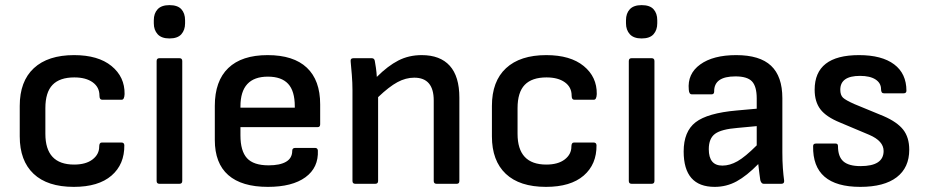

<svg xmlns="http://www.w3.org/2000/svg" viewBox="-20 -717 3609 749"><path d="M268 12Q165 12 111 -39Q57 -90 57 -185V-304Q57 -400 112 -451Q167 -502 269 -502Q363 -502 415 -459.5Q467 -417 466 -350Q465 -328 455 -328H378Q368 -328 368 -344Q368 -377 341.5 -396Q315 -415 270 -415Q213 -415 185 -386Q157 -357 157 -295V-195Q157 -75 269 -75Q315 -75 341 -95Q367 -115 367 -145Q367 -161 377 -161H454Q464 -161 465 -151Q466 -76 415 -32Q364 12 268 12Z M602 0Q591 0 591 -11V-479Q591 -490 602 -490H680Q691 -490 691 -479V-11Q691 0 680 0ZM641 -567Q610 -567 595 -583.5Q580 -600 580 -626V-638Q580 -665 595 -681Q610 -697 641 -697Q673 -697 687.5 -681Q702 -665 702 -638V-626Q702 -600 687.5 -583.5Q673 -567 641 -567Z M1025 12Q923 12 870.5 -34Q818 -80 818 -171V-304Q818 -401 870.5 -451.5Q923 -502 1024 -502Q1125 -502 1177 -453Q1229 -404 1229 -310V-232Q1229 -221 1219 -221H918V-189Q918 -128 943.5 -100Q969 -72 1028 -72Q1072 -72 1096 -86Q1120 -100 1120 -129Q1120 -140 1132 -140H1209Q1219 -140 1220 -130Q1223 -63 1171.5 -25.5Q1120 12 1025 12ZM918 -297H1130V-302Q1130 -362 1104 -390Q1078 -418 1025 -418Q918 -418 918 -302Z M1366 0Q1355 0 1355 -11V-366Q1355 -393 1352.5 -425Q1350 -457 1348 -476Q1346 -490 1359 -490H1430Q1440 -490 1442 -480Q1444 -470 1446.5 -452.5Q1449 -435 1450 -417Q1493 -460 1534 -481Q1575 -502 1625 -502Q1697 -502 1734.5 -460.5Q1772 -419 1772 -336V-11Q1772 0 1762 0H1683Q1672 0 1672 -11V-325Q1672 -414 1596 -414Q1563 -414 1530.5 -396.5Q1498 -379 1455 -338V-11Q1455 0 1444 0Z M2110 12Q2007 12 1953 -39Q1899 -90 1899 -185V-304Q1899 -400 1954 -451Q2009 -502 2111 -502Q2205 -502 2257 -459.5Q2309 -417 2308 -350Q2307 -328 2297 -328H2220Q2210 -328 2210 -344Q2210 -377 2183.5 -396Q2157 -415 2112 -415Q2055 -415 2027 -386Q1999 -357 1999 -295V-195Q1999 -75 2111 -75Q2157 -75 2183 -95Q2209 -115 2209 -145Q2209 -161 2219 -161H2296Q2306 -161 2307 -151Q2308 -76 2257 -32Q2206 12 2110 12Z M2444 0Q2433 0 2433 -11V-479Q2433 -490 2444 -490H2522Q2533 -490 2533 -479V-11Q2533 0 2522 0ZM2483 -567Q2452 -567 2437 -583.5Q2422 -600 2422 -626V-638Q2422 -665 2437 -681Q2452 -697 2483 -697Q2515 -697 2529.5 -681Q2544 -665 2544 -638V-626Q2544 -600 2529.5 -583.5Q2515 -567 2483 -567Z M2768 12Q2647 12 2647 -126Q2647 -204 2693.5 -240Q2740 -276 2854 -286L2932 -293V-333Q2932 -380 2913.5 -399.5Q2895 -419 2849 -419Q2765 -419 2766 -360Q2766 -349 2756 -349H2679Q2668 -349 2667 -367Q2661 -429 2711.5 -465.5Q2762 -502 2852 -502Q2944 -502 2988 -460.5Q3032 -419 3032 -334V-123Q3032 -88 3034 -61Q3036 -34 3039 -12Q3040 0 3028 0H2959Q2950 0 2946 -14Q2945 -21 2942.5 -39.5Q2940 -58 2938 -77Q2893 -31 2853.5 -9.5Q2814 12 2768 12ZM2745 -135Q2745 -71 2798 -71Q2827 -71 2857 -88Q2887 -105 2932 -150V-225L2857 -218Q2794 -213 2769.5 -195Q2745 -177 2745 -135Z M3336 12Q3149 12 3152 -147Q3152 -157 3163 -157H3240Q3249 -157 3249 -147Q3249 -106 3270 -87.5Q3291 -69 3337 -69Q3427 -69 3427 -128Q3427 -167 3371 -191L3257 -239Q3203 -261 3180.5 -290.5Q3158 -320 3158 -367Q3158 -502 3331 -502Q3420 -502 3468 -466Q3516 -430 3516 -363Q3516 -353 3505 -353H3428Q3417 -353 3417 -369Q3417 -393 3395.5 -407Q3374 -421 3335 -421Q3258 -421 3258 -367Q3258 -346 3268.5 -336Q3279 -326 3313 -311L3427 -264Q3480 -241 3503.5 -211Q3527 -181 3527 -133Q3527 -63 3478 -25.5Q3429 12 3336 12Z"/></svg>

Font: Sofia Sans SemiBold
Style: Regular
Weight: 600
Designer: Botio Nikoltchev, Ani Petrova
Foundry: lettersoup
Version: Version 4.101; ttfautohint (v1.8.4.7-5d5b)